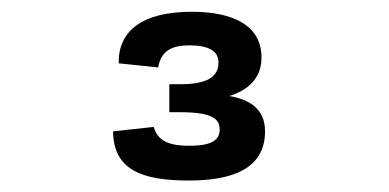

<svg xmlns="http://www.w3.org/2000/svg" viewBox="-20 -852 660 326"><path d="M305.5 -832C221 -832 180.5 -799 181.5 -744.5L248.5 -737.5C253.5 -765.5 271 -775 302 -775C334.5 -775 351 -765 351 -746C351 -723 334 -709 286.5 -709H267.5V-661.5H285C341 -661.5 353 -650 353 -632C353 -616 342 -604.5 302 -604.5C262.5 -604.5 247.5 -615 241 -636.5L172 -629C172.5 -561.5 224.5 -545.5 301 -545.5C374.5 -545.5 430 -565.5 430 -629C430 -667.5 403.5 -683 369.5 -689C399.5 -698.5 424 -717.5 424 -754.5C424 -806 380.5 -832 305.5 -832Z"/></svg>

Font: Monaspace Neon
Style: Bold
Weight: 700
Designer: Riley Cran & the Lettermatic Team
Foundry: Lettermatic
Version: Version 1.200 (Monaspace Neon)